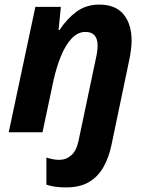

<svg xmlns="http://www.w3.org/2000/svg" viewBox="-20 -576 644 836"><path d="M267 240Q216 240 182 228V110Q212 120 238 120Q268 120 290.5 100Q313 80 322 37L397 -319Q405 -354 405 -377Q405 -437 352 -437Q319 -437 292 -408.5Q265 -380 245.5 -332Q226 -284 213 -226L165 0H18L134 -546H245L235 -445H239Q271 -494 313 -525Q355 -556 412 -556Q483 -556 518 -513.5Q553 -471 553 -399Q553 -363 542 -311L465 57Q454 109 431 150.5Q408 192 368.5 216Q329 240 267 240Z"/></svg>

Font: Noto IKEA Latin
Style: Bold Italic
Weight: 700
Italic angle: -12°
Designer: Monotype Design Team
Foundry: Monotype Imaging Inc.
Version: Version 1.0